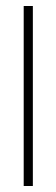

<svg xmlns="http://www.w3.org/2000/svg" viewBox="-20 -620 188 640"><path d="M59 0V-600H89.5V0Z"/></svg>

Font: Big Shoulders Display Thin ExtraLight
Style: Regular
Weight: 250
Version: Version 2.002